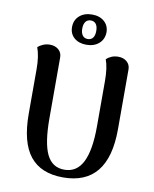

<svg xmlns="http://www.w3.org/2000/svg" viewBox="-99 -990 868 1079"><g transform="rotate(10 335.0 -451.0)"><path d="M593 -306Q593 14 335 14Q209 14 146.5 -64Q84 -142 84 -306V-560Q84 -634 66 -682Q77 -692 95 -700Q113 -708 135 -708Q164 -708 183.5 -691.5Q203 -675 203 -647V-301Q203 -159 234.5 -94.5Q266 -30 335 -30Q406 -30 440 -98Q474 -166 474 -301V-560Q474 -637 457 -682Q467 -692 484.5 -700Q502 -708 525 -708Q554 -708 573.5 -691.5Q593 -675 593 -647ZM435 -831Q434 -791 406.5 -767Q379 -743 335 -743Q292 -743 265.5 -766Q239 -789 239 -827Q239 -867 266.5 -891.5Q294 -916 339 -916Q382 -916 408.5 -892.5Q435 -869 435 -831ZM297 -829Q297 -804 307.5 -790Q318 -776 337 -776Q356 -776 366.5 -789.5Q377 -803 377 -829Q377 -855 366.5 -868.5Q356 -882 337 -882Q318 -882 307.5 -868Q297 -854 297 -829Z"/></g></svg>

Font: Arima Madurai ExtraBold
Style: Regular
Weight: 800
Designer: Joana Correia and Natanael Gama
Foundry: NDISCOVER
Version: Version 1.019